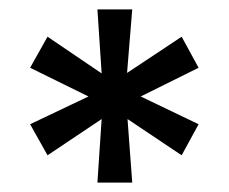

<svg xmlns="http://www.w3.org/2000/svg" viewBox="-20 -708 487 408"><path d="M187 -320 196 -455 81 -378 44 -444 168 -503 44 -564 81 -630 196 -552 187 -688H261L250 -553L366 -630L402 -564L279 -503L402 -444L366 -378L251 -455L261 -320Z"/></svg>

Font: Saira Thin SemiBold
Style: Regular
Weight: 600
Version: Version 1.101